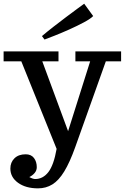

<svg xmlns="http://www.w3.org/2000/svg" viewBox="-33 -806 685 1054"><path d="M175.8 228Q108.4 228 66.2 197.5Q23.9 167 23.9 119.1Q23.9 85 46.4 63Q68.8 41 107.9 41Q138.2 41 153.6 61.5Q168.9 82 168.9 111.8Q168.9 129.9 157 143.8Q145 157.7 127.9 166Q147.9 176.8 160.2 176.8Q203.1 176.8 232.7 138.4Q262.2 100.1 277.8 11.2L84 -469.2H-13.2V-523.9H288.1V-469.2H199.2L340.8 -85.9L461.9 -469.2H380.9V-523.9H631.8V-469.2H547.9L379.9 2Q350.1 85.4 319.8 135Q289.6 184.6 254.6 206.3Q219.7 228 175.8 228ZM211.4 -588.9 197.3 -607.9Q223.6 -630.4 259.3 -658.2Q294.9 -686 330.3 -712.6Q365.7 -739.3 391.1 -757.8L429.2 -785.6L478.5 -717.8Q464.4 -703.1 428 -683.6Q391.6 -664.1 347.9 -644.5Q304.2 -625 267.1 -610.4Z"/></svg>

Font: Trocchi
Style: Regular
Weight: 400
Designer: Vernon Adams
Foundry: Vernon Adams
Version: Version 1.101; ttfautohint (v1.8.4.7-5d5b);gftools[0.9.27]